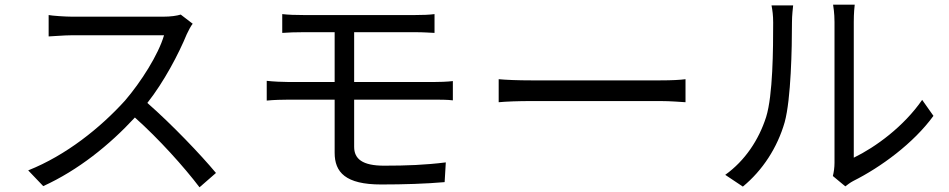

<svg xmlns="http://www.w3.org/2000/svg" viewBox="-20 -770 4040 817"><path d="M800 -669 749 -708C733 -703 707 -699 674 -699H288C258 -699 201 -703 187 -706V-615C198 -615 253 -620 288 -620H678C654 -537 579 -420 512 -342C407 -226 261 -109 100 -45L164 22C313 -46 446 -153 554 -270C656 -179 763 -60 829 27L899 -34C835 -111 711 -241 607 -332C678 -422 740 -540 775 -625C782 -640 793 -661 800 -669Z M1487 -145V-346H1826C1849 -346 1884 -346 1907 -343V-425C1884 -422 1845 -421 1824 -421H1487V-633H1747C1782 -633 1805 -631 1829 -630V-710C1806 -707 1779 -706 1747 -706H1271C1236 -706 1208 -707 1181 -710V-630C1208 -632 1238 -633 1271 -633H1404V-421H1210C1183 -421 1142 -423 1115 -426V-342C1143 -345 1183 -346 1210 -346H1404V-120C1404 -37 1450 15 1602 15C1698 15 1792 12 1872 5L1877 -79C1789 -68 1710 -65 1614 -65C1522 -65 1487 -94 1487 -145Z M2102 -433V-335C2133 -338 2185 -340 2241 -340H2790C2835 -340 2877 -336 2897 -335V-433C2874 -430 2840 -428 2789 -428H2241C2185 -428 2133 -430 2102 -433Z M3524 -21 3577 23C3588 15 3596 8 3611 0C3727 -58 3867 -160 3952 -277L3904 -345C3826 -232 3706 -144 3613 -99V-676C3613 -715 3616 -742 3617 -750H3525C3526 -742 3531 -715 3531 -676V-77C3531 -57 3528 -37 3524 -21ZM3066 -26 3141 24C3225 -45 3288 -142 3319 -250C3346 -349 3350 -564 3350 -675C3350 -706 3354 -735 3355 -747H3263C3267 -726 3270 -705 3270 -674C3270 -562 3269 -365 3240 -272C3209 -175 3150 -86 3066 -26Z"/></svg>

Font: Spoqa Han Sans Neo
Style: Regular
Weight: 400
Designer: [Spoqa Han Sans Neo] Dong-huui Kim ___ Younghwa Kang ___ Yujin Lee ___ [Noto Sans] Ryoko NISHIZUKA ____ (kana & ideograp
Foundry: Spoqa (http://www.spoqa-han-sans.com)
Version: Version 1.100;hotconv 1.0.109;makeotfexe 2.5.65596